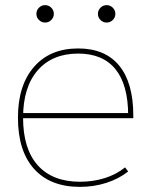

<svg xmlns="http://www.w3.org/2000/svg" viewBox="-20 -719 588 749"><path d="M292 10Q176 10 113 -60Q50 -130 50 -260Q50 -386 112.5 -458Q175 -530 285 -530Q390 -530 445 -463Q500 -396 500 -268Q500 -264 500 -263Q500 -262 500 -258H60V-278H490L480 -268Q480 -388 430.5 -449Q381 -510 285 -510Q184 -510 127 -444.5Q70 -379 70 -260Q70 -138 127.5 -74Q185 -10 292 -10Q343 -10 388 -24Q433 -38 468 -66L480 -50Q443 -21 394.5 -5.5Q346 10 292 10ZM156 -631Q142 -631 132 -641Q122 -651 122 -665Q122 -679 132 -689Q142 -699 156 -699Q170 -699 180 -689Q190 -679 190 -665Q190 -651 180 -641Q170 -631 156 -631ZM396 -631Q382 -631 372 -641Q362 -651 362 -665Q362 -679 372 -689Q382 -699 396 -699Q410 -699 420 -689Q430 -679 430 -665Q430 -651 420 -641Q410 -631 396 -631Z"/></svg>

Font: M PLUS 2 Thin Thin
Style: Regular
Weight: 250
Version: Version 1.001